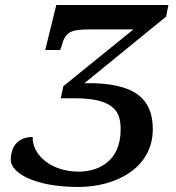

<svg xmlns="http://www.w3.org/2000/svg" viewBox="-20 -734 702 764"><path d="M292 10C439 10 588 -64 588 -220C588 -338 520 -407 316 -403L641 -668L650 -714H204L160 -535H219L224 -547C239 -606 258 -617 338 -617H511L232 -391L222 -343H278C446 -343 460 -279 460 -218C460 -91 370 -51 293 -51C184 -51 108 -117 110 -189C58 -189 23 -158 23 -97C23 -49 112 10 292 10Z"/></svg>

Font: Noto Serif Semi
Style: Italic
Weight: 600
Italic angle: -12°
Designer: Monotype Design Team
Foundry: Monotype Imaging Inc.
Version: Version 1.901